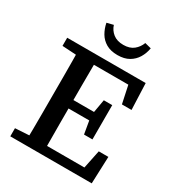

<svg xmlns="http://www.w3.org/2000/svg" viewBox="-202 -997 1040 1125"><g transform="rotate(30 318.0 -434.5)"><path d="M38 0V-55L171 -63H185V0ZM131 0Q132 -51 132.5 -102Q133 -153 133 -205Q133 -257 133 -309V-359Q133 -410 133 -461.5Q133 -513 132.5 -564.5Q132 -616 131 -667H253Q253 -616 252.5 -565Q252 -514 252 -462.5Q252 -411 252 -359V-314Q252 -260 252 -207.5Q252 -155 252.5 -103.5Q253 -52 253 0ZM192 0V-59H538L498 -23L531 -183H596L589 0ZM192 -312V-369H430V-312ZM407 -225 389 -330V-354L407 -457H464V-225ZM38 -612V-667H185V-604H171ZM511 -489 478 -644 519 -608H192V-667H569L576 -489ZM193 -858 237 -869Q247 -837 273.5 -816Q300 -795 343 -795Q386 -795 412 -816Q438 -837 450 -869L493 -858Q487 -822 469 -792Q451 -762 420 -744Q389 -726 343 -726Q297 -726 266 -744Q235 -762 217.5 -792Q200 -822 193 -858Z"/></g></svg>

Font: Source Serif 4 Medium
Style: Regular
Weight: 500
Designer: Frank Grießhammer
Foundry: Adobe Systems Incorporated
Version: Version 4.004;hotconv 1.0.116;makeotfexe 2.5.65601